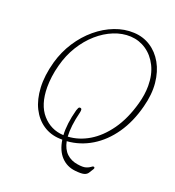

<svg xmlns="http://www.w3.org/2000/svg" viewBox="-154 -833 1021 1117"><g transform="rotate(20 357.0 -275.0)"><path d="M484.5 -712Q542 -709.5 588 -680Q634 -650.5 663 -599.2Q692 -548 698.8 -479.2Q705.5 -410.5 684 -329.5Q657.5 -226.5 605.5 -151.5Q553.5 -76.5 483.2 -34Q413 8.5 331.5 14.5Q341 62 368.5 87.8Q396 113.5 437 119.5Q471.5 125 489.2 119.5Q507 114 515.5 106.8Q524 99.5 530 100Q534 100 535.8 104.2Q537.5 108.5 533.5 114.5L516 142.5Q508 154.5 491 159Q474 163.5 436.5 159.5Q384 154 349 117Q314 80 304.5 15Q296 15 287.5 14.5Q230 12 185 -18.2Q140 -48.5 113.2 -101.8Q86.5 -155 82.8 -228Q79 -301 103.5 -390Q124 -462 163.2 -522.2Q202.5 -582.5 254.5 -626Q306.5 -669.5 365.8 -692.2Q425 -715 484.5 -712ZM300 -12H301.5Q299.5 -46 304.5 -86.5Q309.5 -127 322 -173Q324.5 -180.5 328.2 -188.5Q332 -196.5 340.5 -195Q347.5 -194 348.5 -186.8Q349.5 -179.5 347 -169Q335 -121.5 330.5 -82.5Q326 -43.5 328 -12.5Q395 -16 457.8 -53.2Q520.5 -90.5 571 -161.2Q621.5 -232 650.5 -336.5Q667 -395 667 -449Q667 -519 641 -571Q615 -623 571.5 -652.5Q528 -682 474.5 -685Q422 -687.5 369.8 -666.5Q317.5 -645.5 271.2 -605Q225 -564.5 190 -507.8Q155 -451 137 -382.5Q126.5 -344 122 -308.8Q117.5 -273.5 117.5 -242.5Q118 -134 170 -75Q222 -16 300 -12Z"/></g></svg>

Font: Fraunces 72pt SuperSoft Thin
Style: Italic
Weight: 100
Italic angle: -16°
Version: Version 1.000;[b76b70a41]